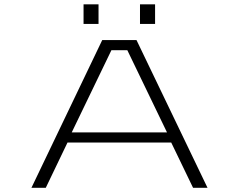

<svg xmlns="http://www.w3.org/2000/svg" viewBox="-20 -890 1133 910"><path d="M963.5 0H895L791.5 -214.5H300L197 0H129L464.5 -700H627ZM508 -652 320 -262.5H771.5L583.5 -652ZM376 -869.5H447V-776.5H376ZM643.5 -869.5H715V-776.5H643.5Z"/></svg>

Font: Trispace Expanded ExtraLight
Style: Regular
Weight: 200
Width: 7
Designer: Tyler Finck
Foundry: Etcetera Type Company
Version: Version 1.210; ttfautohint (v1.8.3)